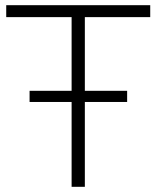

<svg xmlns="http://www.w3.org/2000/svg" viewBox="-20 -720 603 740"><path d="M4 -700V-654H256V-370H94V-327H256V0H307V-327H470V-370H307V-654H559V-700Z"/></svg>

Font: Montserrat Light
Style: Regular
Weight: 300
Designer: Julieta Ulanovsky
Foundry: Julieta Ulanovsky
Version: Version 7.200